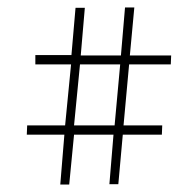

<svg xmlns="http://www.w3.org/2000/svg" viewBox="-20 -480 508 516"><path d="M285 -118H179L166 16H142L153 -118H52L53 -143H155L171 -307H75V-332H172L183 -459H208L197 -331H305L316 -460H341L329 -331H440L439 -307H327L312 -143H416L415 -118H310L298 15H274ZM179 -143H288L303 -307H195Z"/></svg>

Font: Genos Thin ExtraLight
Style: Regular
Weight: 250
Version: Version 1.010